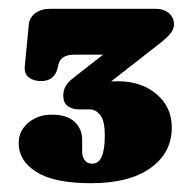

<svg xmlns="http://www.w3.org/2000/svg" viewBox="-20 -720 426 437"><path d="M204.5 -512.5 188 -525.5Q201 -530 214.8 -532.5Q228.5 -535 249.5 -535Q301.5 -535 336.2 -505.8Q371 -476.5 371 -430Q371 -372 322.5 -337.5Q274 -303 187.5 -303Q103.5 -303 63 -328.5Q22.5 -354 22.5 -394Q22.5 -422 44.2 -440.5Q66 -459 98 -459Q132 -459 149.5 -443Q167 -427 167 -401.5V-374Q167 -363.5 172.8 -355.5Q178.5 -347.5 190 -347.5Q204.5 -347.5 211.5 -363.5Q218.5 -379.5 218.5 -411Q218.5 -446 208 -458.5Q197.5 -471 184.5 -471H159.5Q144.5 -471 134.2 -478.5Q124 -486 124 -502.5Q124 -514 129.2 -523.5Q134.5 -533 145.5 -541.5L286 -651.5L292 -595.5H149Q118 -595.5 113 -573L111 -564Q107.5 -551.5 98.8 -543.5Q90 -535.5 73 -535.5Q56 -535.5 45.2 -544Q34.5 -552.5 36.5 -570L45.5 -663.5Q47 -680 60.2 -690Q73.5 -700 95.5 -700H333Q353 -700 364.5 -690Q376 -680 376 -664.5Q376 -653 366.5 -642Q357 -631 337 -616Z"/></svg>

Font: Fraunces SuperSoft 9pt
Style: Regular
Weight: 900
Version: Version 1.000;[b76b70a41]